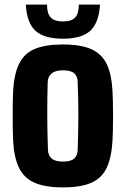

<svg xmlns="http://www.w3.org/2000/svg" viewBox="-20 -803 545 833"><path d="M253 10Q176.5 10 130.5 -10Q84.5 -30 62.8 -74.2Q41 -118.5 37 -191Q36 -210 35.5 -239.2Q35 -268.5 35 -301.2Q35 -334 35.5 -363Q36 -392 37 -410Q41.5 -483.5 63.5 -527.5Q85.5 -571.5 131.2 -590.8Q177 -610 253 -610Q331 -610 376.5 -589.5Q422 -569 443 -525Q464 -481 468 -410Q469 -391 469.8 -361.5Q470.5 -332 470.5 -299.5Q470.5 -267 469.8 -238Q469 -209 468 -191Q463.5 -118.5 442.5 -74.2Q421.5 -30 376 -10Q330.5 10 253 10ZM253 -102Q287.5 -102 302 -115.2Q316.5 -128.5 317 -153Q318.5 -197.5 319.2 -234.2Q320 -271 320 -304.8Q320 -338.5 319.2 -373.2Q318.5 -408 317 -448Q316.5 -472 302 -485Q287.5 -498 253 -498Q219.5 -498 203.8 -484Q188 -470 187 -448Q186 -417.5 185.5 -382.2Q185 -347 185 -309Q185 -271 185.8 -231.8Q186.5 -192.5 188 -153Q189 -128.5 204.2 -115.2Q219.5 -102 253 -102ZM253 -635Q172 -635 134.2 -669.2Q96.5 -703.5 92 -783H184Q184 -744 200.2 -727Q216.5 -710 253 -710Q290 -710 306 -727Q322 -744 322 -783H414Q409 -703.5 371.2 -669.2Q333.5 -635 253 -635Z"/></svg>

Font: Big Shoulders Text Thin Black
Style: Regular
Weight: 900
Version: Version 2.002